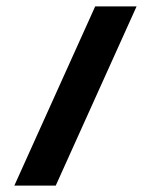

<svg xmlns="http://www.w3.org/2000/svg" viewBox="-20 -583 459 603"><path d="M25 0 279 -563H409L155 0Z"/></svg>

Font: Darker Grotesque Black
Style: Regular
Weight: 900
Designer: Gabriel Lam
Foundry: TypeRant
Version: Version 1.000;gftools[0.9.28]